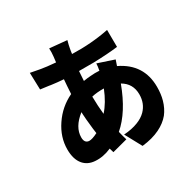

<svg xmlns="http://www.w3.org/2000/svg" viewBox="-188 -1032 1344 1319"><g transform="rotate(-30 484.5 -372.5)"><path d="M855 -121Q840 -68 809 -28Q774 14 720 40Q661 69 579 78L508 -53Q572 -57 620 -76Q662 -92 690 -120Q737 -168 737 -240Q737 -326 664 -368Q594 -179 486 -87Q495 -49 505 -17L384 15L374 -19Q308 10 245 5Q189 1 156 -37Q119 -80 119 -159Q119 -256 178 -343Q237 -431 332 -476L336 -539Q338 -573 340 -589L326 -590Q295 -592 242 -599Q237 -600 231 -601L163 -610L159 -744Q191 -737 233 -730Q287 -721 330 -718L351 -716L356 -758Q360 -793 358 -823L495 -810Q485 -774 482 -755Q480 -747 478 -733L475 -711Q627 -706 766 -734L767 -599Q688 -589 574 -586H458L453 -510Q487 -516 513 -517Q546 -520 575 -518L580 -517Q583 -531 585 -547L587 -572L716 -529L701 -485Q868 -405 868 -224Q868 -167 855 -121ZM457 -247Q509 -304 546 -397Q491 -398 449 -388Q450 -314 457 -247ZM278 -135Q303 -134 348 -157Q342 -196 339 -232Q334 -274 332 -312L331 -333Q243 -264 243 -183Q243 -138 278 -135Z"/></g></svg>

Font: Xiangcui Wave Sans Xiangcui Wave Sans
Style: Regular
Weight: 800
Width: 3
Version: Version 0.920;March 28, 2024;FontCreator 14.0.0.2814 64-bit